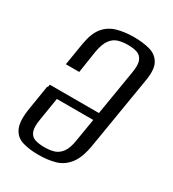

<svg xmlns="http://www.w3.org/2000/svg" viewBox="-153 -685 705 783"><g transform="rotate(30 199.0 -293.5)"><path d="M149 12Q105 12 73 2Q41 -8 27 -39.5Q13 -71 24 -136L42 -247H105L84 -118Q77 -78 84.5 -58.5Q92 -39 110.5 -33Q129 -27 154 -27Q180 -27 200 -33Q220 -39 234.5 -58.5Q249 -78 255 -118L313 -469Q320 -508 312 -527.5Q304 -547 286 -553Q268 -559 242 -559Q218 -559 197.5 -553Q177 -547 162.5 -527.5Q148 -508 141 -469L125 -364H62L79 -468Q88 -523 111 -551Q134 -579 169.5 -589Q205 -599 248 -599Q292 -599 324.5 -589.5Q357 -580 372 -552Q387 -524 377 -468L322 -135Q312 -71 287.5 -39.5Q263 -8 228 2Q193 12 149 12ZM41 -223 47 -259H291L286 -223Z"/></g></svg>

Font: Alumni Sans
Style: Italic
Weight: 400
Italic angle: -8°
Version: Version 1.016